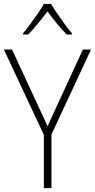

<svg xmlns="http://www.w3.org/2000/svg" viewBox="-20 -969 489 989"><path d="M225 -319 407 -714H449L245 -276V0H206V-274L0 -714H42ZM243 -949Q256 -927 275.5 -898.5Q295 -870 315 -842.5Q335 -815 350 -798V-791H324Q299 -816 272.5 -848.5Q246 -881 225 -910Q203 -882 176.5 -849Q150 -816 125 -791H99V-798Q115 -817 135.5 -844.5Q156 -872 175 -899.5Q194 -927 206 -949Z"/></svg>

Font: Noto Sans Kannada SemiCondensed ExtraLight
Style: Regular
Weight: 200
Width: 4
Designer: Jelle Bosma - Monotype Design Team
Foundry: Monotype Imaging Inc.
Version: Version 2.005; ttfautohint (v1.8.4.7-5d5b)